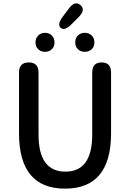

<svg xmlns="http://www.w3.org/2000/svg" viewBox="-20 -1108 773 1141"><path d="M93 -316V-677Q93 -737 151 -737Q209 -737 209 -677V-308Q209 -88 368.5 -88Q528 -88 528 -308V-677Q528 -737 584 -737Q640 -737 640 -677V-316Q640 13 366.5 13Q93 13 93 -316ZM247.5 -800Q223 -800 207 -815.5Q191 -831 191 -856Q191 -881 207 -897Q223 -913 247.5 -913Q272 -913 288 -897Q304 -881 304 -856Q304 -831 288 -815.5Q272 -800 247.5 -800ZM484 -800Q459 -800 443 -815.5Q427 -831 427 -856Q427 -881 443 -897Q459 -913 484 -913Q509 -913 525 -897Q541 -881 541 -856Q541 -831 525 -815.5Q509 -800 484 -800ZM405 -964Q364 -923 341 -942Q318 -962 353 -1009L389 -1057Q425 -1106 458 -1078Q491 -1050 447 -1006Z"/></svg>

Font: Resource Han Rounded TW Medium
Style: Regular
Weight: 500
Designer: Cyano Hao (round all glyphs); Ryoko NISHIZUKA 西塚涼子 (kana, bopomofo & ideographs); Paul D. Hunt (Latin, Greek & Cyrillic)
Foundry: Cyano Hao
Version: 0.990